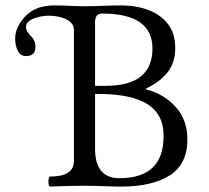

<svg xmlns="http://www.w3.org/2000/svg" viewBox="-20 -686 771 709"><path d="M165 3Q161 3 159.5 -6Q158 -15 159.5 -24.5Q161 -34 165 -34Q253 -34 253 -91V-575Q253 -594 239 -605.5Q225 -617 203.5 -622.5Q182 -628 160 -628Q130 -628 103 -617Q76 -606 76 -587Q76 -577 80.5 -570Q85 -563 93 -554Q111 -537 111 -513Q111 -479 76 -479Q56 -479 46 -498Q36 -517 36 -544Q36 -573 53 -599.5Q70 -626 91 -641Q111 -655 134 -660.5Q157 -666 179 -666Q208 -666 236 -664.5Q264 -663 292 -663Q326 -663 360 -664.5Q394 -666 428 -666Q483 -666 528 -649Q573 -632 600 -597.5Q627 -563 627 -508Q627 -456 599.5 -420Q572 -384 519 -359V-356Q584 -340 628 -292Q672 -244 672 -171Q672 -80 607 -38.5Q542 3 428 3Q403 3 364 1.5Q325 0 292 0Q230 0 165 3ZM331 -369H370Q543 -369 543 -507Q543 -636 357 -636Q331 -636 331 -604ZM421 -28Q584 -28 584 -183Q584 -232 564 -262.5Q544 -293 510 -309.5Q476 -326 434 -332.5Q392 -339 348 -339H331V-137Q331 -28 421 -28Z"/></svg>

Font: Junicode
Style: Regular
Weight: 400
Designer: Peter S. Baker
Version: Version 2.100; ttfautohint (v1.8.4)